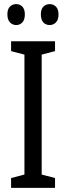

<svg xmlns="http://www.w3.org/2000/svg" viewBox="-20 -915 323 935"><path d="M248 0H34V-48L99 -65V-649L34 -666V-714H248V-666L183 -649V-65L248 -48ZM16 -845Q16 -871 28.5 -883Q41 -895 59 -895Q77 -895 89 -882.5Q101 -870 101 -845Q101 -819 89 -806Q77 -793 59 -793Q41 -793 28.5 -806Q16 -819 16 -845ZM179 -845Q179 -871 191.5 -883Q204 -895 222 -895Q240 -895 252.5 -882.5Q265 -870 265 -845Q265 -819 252.5 -806Q240 -793 222 -793Q203 -793 191 -806Q179 -819 179 -845Z"/></svg>

Font: Noto Sans Malayalam ExtraCondensed
Style: Regular
Weight: 400
Width: 2
Designer: Jelle Bosma - Monotype Design Team
Foundry: Monotype Imaging Inc.
Version: Version 2.104; ttfautohint (v1.8.4.7-5d5b)